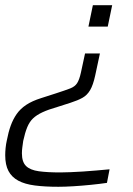

<svg xmlns="http://www.w3.org/2000/svg" viewBox="-23 -530 511 736"><path d="M201 186Q149 186 110.5 181Q72 176 47 162.5Q22 149 9.5 125.5Q-3 102 -3 65Q-3 52 -1.5 37Q0 22 3 9Q9 -23 18 -48Q27 -73 41 -93Q55 -113 77.5 -128Q100 -143 135 -154L191 -172Q228 -184 246 -191Q264 -198 272.5 -211Q281 -224 287 -251L303 -325H360L342 -241Q334 -204 322.5 -184.5Q311 -165 293 -155Q275 -145 247 -136L197 -120Q162 -110 139.5 -99.5Q117 -89 103.5 -76Q90 -63 81.5 -42.5Q73 -22 66 10Q64 24 62.5 35.5Q61 47 61 58Q61 91 77 106.5Q93 122 126 126.5Q159 131 208 131Q225 131 247 130Q269 129 295 127.5Q321 126 347 123.5Q373 121 397 119L387 171Q360 175 325.5 178.5Q291 182 258 184Q225 186 201 186ZM316 -428 333 -510H407L390 -428Z"/></svg>

Font: Saira SemiExpanded Light
Style: Italic
Weight: 300
Width: 6
Italic angle: -12°
Designer: Hector Gatti with collaboration of the Omnibus-Type team
Foundry: Omnibus-Type
Version: Version 1.101